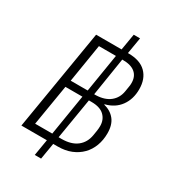

<svg xmlns="http://www.w3.org/2000/svg" viewBox="-218 -926 1036 1155"><g transform="rotate(30 300.0 -349.0)"><path d="M254 113H210L229 0H52L168 -698H345L364 -811H408L389 -698H393Q474 -698 515.5 -656.5Q557 -615 557 -543Q557 -474 521.5 -425.5Q486 -377 421 -361V-358Q469 -346 496.5 -311.5Q524 -277 524 -218Q524 -171 509 -131Q494 -91 465.5 -62Q437 -33 396.5 -16.5Q356 0 304 0H273ZM292 -382 335 -647H217L174 -382ZM498 -553Q498 -598 469 -622.5Q440 -647 384 -647H379L337 -382H349Q410 -384 446 -413Q482 -442 490 -491L495 -522Q497 -532 497.5 -538.5Q498 -545 498 -553ZM237 -51 283 -334H165L118 -51ZM464 -234Q464 -278 435 -306Q406 -334 346 -334H328L281 -51H301Q368 -51 407.5 -81.5Q447 -112 456 -167L461 -198Q464 -216 464 -234Z"/></g></svg>

Font: IBM Plex Mono Light
Style: Italic
Weight: 300
Italic angle: -9°
Monospace: yes
Designer: Mike Abbink, Paul van der Laan, Pieter van Rosmalen
Foundry: Bold Monday
Version: Version 2.3